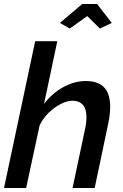

<svg xmlns="http://www.w3.org/2000/svg" viewBox="-20 -935 614 955"><path d="M278 -821 389 -915H463L536 -821L477 -793L414 -855L327 -793ZM155 -730H265L199 -418Q239 -471 294.5 -501.5Q350 -532 407 -532Q452 -532 479 -515.5Q506 -499 517 -470.5Q528 -442 528 -405Q528 -385 525.5 -363.5Q523 -342 518 -319L451 0H341L403 -293Q407 -310 408.5 -324.5Q410 -339 410 -352Q410 -393 392 -413.5Q374 -434 341 -434Q314 -434 282.5 -418Q251 -402 222.5 -374.5Q194 -347 177 -311L110 0H0Z"/></svg>

Font: Raleway Thin SemiBold
Style: Italic
Weight: 600
Italic angle: -12°
Version: Version 4.026